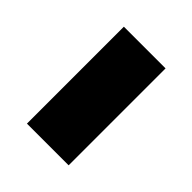

<svg xmlns="http://www.w3.org/2000/svg" viewBox="-20 -466 381 381"><g transform="rotate(-45 171.0 -275.5)"><path d="M35 -217V-334H307V-217Z"/></g></svg>

Font: Noto Sans Sora Sompeng
Style: Bold
Weight: 700
Designer: Monotype Design Team. David Williams.
Foundry: Monotype Imaging Inc.
Version: Version 2.101